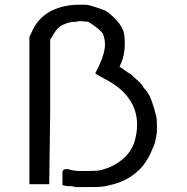

<svg xmlns="http://www.w3.org/2000/svg" viewBox="-20 -754 774 794"><path d="M355.5 -730.5Q382.8 -722.7 414.1 -710.9Q429.7 -703.1 460.9 -671.9Q488.3 -640.6 492.2 -617.2Q496.1 -601.6 496.1 -574.2Q496.1 -527.3 480.5 -492.2Q472.7 -476.6 476.6 -472.7V-476.6Q484.4 -472.7 494.1 -464.8Q503.9 -457 523.4 -445.3Q539.1 -429.7 550.8 -419.9Q562.5 -410.2 570.3 -398.4V-402.3V-398.4L574.2 -390.6L582 -382.8Q597.7 -363.3 607.4 -335.9Q617.2 -308.6 625 -277.3Q628.9 -265.6 628.9 -238.3V-207Q621.1 -156.2 613.3 -144.5Q589.8 -85.9 558.6 -54.7Q507.8 -3.9 433.6 11.7Q410.2 19.5 367.2 19.5H328.1H293L273.4 15.6H269.5H261.7H257.8L238.3 11.7Q238.3 11.7 238.3 -23.4V-43Q238.3 -46.9 242.2 -50.8Q242.2 -54.7 261.7 -54.7Q265.6 -54.7 267.6 -52.7Q269.5 -50.8 273.4 -50.8Q293 -46.9 308.6 -46.9Q324.2 -46.9 343.8 -46.9Q382.8 -46.9 398.4 -50.8Q445.3 -62.5 482.4 -91.8Q519.5 -121.1 535.2 -164.1Q546.9 -203.1 546.9 -238.3Q546.9 -300.8 511.7 -347.7Q480.5 -394.5 402.3 -433.6L375 -449.2V-453.1L390.6 -484.4Q414.1 -535.2 414.1 -570.3Q414.1 -582 412.1 -591.8Q410.2 -601.6 406.2 -613.3Q390.6 -636.7 343.8 -664.1Q335.9 -664.1 320.3 -666Q304.7 -668 296.9 -664.1Q265.6 -664.1 242.2 -652.3Q214.8 -640.6 195.3 -601.6Q187.5 -593.8 187.5 -585.9V-289.1L183.6 3.9V7.8H101.6V3.9V-296.9V-601.6L109.4 -617.2Q132.8 -675.8 187.5 -707Q242.2 -734.4 304.7 -734.4Q316.4 -734.4 330.1 -734.4Q343.8 -734.4 355.5 -730.5Z"/></svg>

Font: 和音 by 宁静之雨，公众号njzyshare
Style: Regular
Weight: 400
Designer: Steve Matteson
Foundry: Ascender Corporation
Version: Version 6.00;June 8, 2018;FontCreator 11.0.0.2388 32-bit